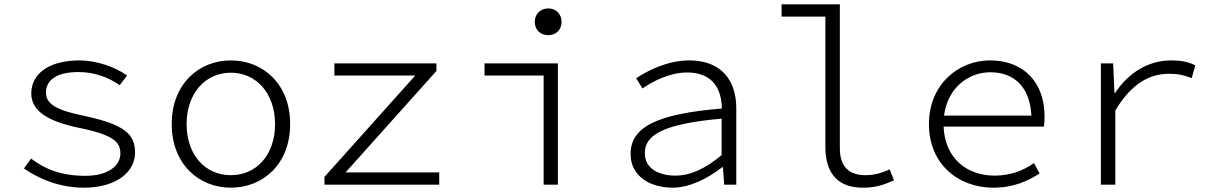

<svg xmlns="http://www.w3.org/2000/svg" viewBox="-20 -856 5640 890"><path d="M91 -75C159 -28 255 14 368 14C521 14 606 -60 606 -148C606 -232 562 -278 370 -319C248 -344 193 -371 193 -427C193 -476 230 -522 344 -522C419 -522 484 -497 535 -461L569 -506C515 -545 428 -576 349 -576C197 -576 125 -507 125 -423C125 -340 204 -293 348 -263C517 -229 538 -192 538 -144C538 -89 483 -41 376 -41C262 -41 187 -73 124 -121Z M776 -281C776 -94 903 14 1050 14C1198 14 1325 -94 1325 -281C1325 -468 1198 -576 1050 -576C903 -576 776 -468 776 -281ZM1255 -281C1255 -139 1170 -44 1050 -44C930 -44 845 -139 845 -281C845 -421 930 -519 1050 -519C1170 -519 1255 -421 1255 -281Z M1484 -36V0H2016V-57H1582L2003 -527V-562H1530V-506H1905Z M2459 -755C2459 -716 2486 -693 2522 -693C2556 -693 2583 -716 2583 -755C2583 -792 2556 -817 2522 -817C2486 -817 2459 -792 2459 -755ZM2500 -506V0H2566V-562H2226V-506Z M2903 -142C2903 -38 2995 14 3098 14C3179 14 3264 -31 3328 -81H3331L3337 0H3393V-354C3393 -481 3326 -576 3175 -576C3075 -576 2979 -528 2929 -493L2958 -446C3006 -479 3084 -520 3165 -520C3287 -520 3325 -440 3326 -353C3026 -328 2903 -268 2903 -142ZM3325 -137C3251 -75 3181 -42 3111 -42C3039 -42 2969 -71 2969 -146C2969 -231 3055 -282 3325 -306Z M3806 -176C3806 -46 3869 14 3980 14C4038 14 4074 2 4124 -20L4104 -71C4064 -52 4027 -44 3992 -44C3916 -44 3873 -83 3873 -169V-836H3603V-779H3806Z M4822 -315C4822 -475 4725 -576 4569 -576C4422 -576 4286 -464 4286 -281C4286 -96 4421 14 4585 14C4680 14 4746 -18 4799 -52L4773 -100C4721 -64 4663 -42 4590 -42C4464 -42 4360 -120 4354 -269H4819C4821 -282 4822 -299 4822 -315ZM4571 -521C4679 -521 4754 -455 4761 -320H4356C4372 -448 4468 -521 4571 -521Z M5083 -562V0H5150V-344C5224 -468 5308 -514 5399 -514C5442 -514 5463 -509 5504 -494L5521 -553C5486 -571 5448 -576 5409 -576C5299 -576 5208 -515 5149 -425H5146L5140 -562Z"/></svg>

Font: Kawkab Mono Light
Style: Regular
Weight: 300
Monospace: yes
Designer: Abdullah Arif
Foundry: Abdullah Arif
Version: Version 1.000;PS 000.500;hotconv 1.0.88;makeotf.lib2.5.64775